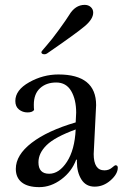

<svg xmlns="http://www.w3.org/2000/svg" viewBox="-20 -756 511 789"><path d="M375 -324Q375 -324 365 -123Q365 -56 409 -56Q427 -56 439.5 -66.5Q452 -77 454 -77Q464 -77 464 -67Q464 -41 434.5 -15Q405 11 369 11Q333 11 314.5 -18.5Q296 -48 296 -91Q296 -95 296 -100H293Q275 -51 232 -19Q189 13 141.5 13Q94 13 69.5 -6.5Q45 -26 45 -62Q45 -119 110 -169Q175 -219 291 -253Q293 -287 293 -293Q293 -347 272.5 -382Q252 -417 211 -417Q170 -417 144.5 -393.5Q119 -370 119 -326Q119 -312 120 -304Q113 -294 93 -294Q73 -294 58 -306Q43 -318 43 -341Q43 -386 100 -418Q157 -450 220 -450Q375 -450 375 -324ZM182 -42Q223 -42 255 -91Q287 -140 291 -224Q206 -193 172 -160Q138 -127 138 -89Q138 -42 182 -42ZM163 -533Q150 -533 150 -542Q150 -545 171 -568.5Q192 -592 222.5 -634Q253 -676 264 -694Q289 -736 328 -736Q343 -736 353 -727Q363 -718 363 -704Q363 -678 329 -649Q295 -620 173 -536Q168 -533 163 -533Z"/></svg>

Font: Sedan
Style: Regular
Weight: 400
Designer: Sebastian Salazar
Foundry: Sebastian Salazar
Version: Version 1.001